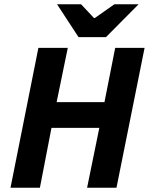

<svg xmlns="http://www.w3.org/2000/svg" viewBox="-20 -875 694 895"><path d="M29 0 159 -652H296L244 -399H467L517 -652H654L523 0H386L443 -279H220L166 0ZM346 -702 246 -855H358L418 -791H422L513 -855H626L474 -702Z"/></svg>

Font: Source Sans 3
Style: Bold Italic
Weight: 700
Italic angle: -11°
Designer: Paul D. Hunt
Foundry: Adobe
Version: Version 3.052;hotconv 1.1.0;makeotfexe 2.6.0